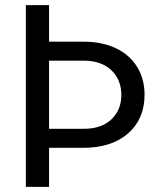

<svg xmlns="http://www.w3.org/2000/svg" viewBox="-20 -731 631 751"><path d="M171.9 -710.9V-567.9H308.1Q379.9 -567.9 433.6 -542.2Q487.3 -516.6 516.4 -469.2Q545.4 -421.9 545.4 -360.4Q545.4 -265.6 481 -209.2Q416.5 -152.8 305.7 -152.8H171.9V0H81.1V-710.9ZM171.9 -493.7V-227.1H307.1Q376.5 -227.1 415.5 -263.9Q454.6 -300.8 454.6 -359.4Q454.6 -419.4 415.5 -456.3Q376.5 -493.2 310.1 -493.7Z"/></svg>

Font: Roboto-ThirdPerson-AD3FC
Style: ThirdPerson-AD3FC
Weight: 400
Designer: Google
Version: Version 2.137; 2017